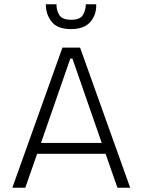

<svg xmlns="http://www.w3.org/2000/svg" viewBox="-20 -884 671 904"><path d="M38 0 274 -660H357L593 0H533L477 -160H155L99 0ZM311 -608 173 -211H459L321 -608ZM196 -864H246Q245 -838 258.5 -814.5Q272 -791 315 -791Q357 -791 370.5 -813.5Q384 -836 384 -864H433Q435 -816 406 -781.5Q377 -747 314 -747Q250 -747 222.5 -782.5Q195 -818 196 -864Z"/></svg>

Font: Bricolage Grotesque 12pt ExtraLight
Style: Regular
Weight: 200
Designer: Mathieu Triay
Foundry: Atelier Triay
Version: Version 1.001; ttfautohint (v1.8.4.7-5d5b);gftools[0.9.33.de